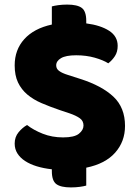

<svg xmlns="http://www.w3.org/2000/svg" viewBox="-20 -723 605 837"><path d="M255 -124Q304 -124 324 -140Q344 -156 344 -176Q344 -196 328 -207.5Q312 -219 283 -229L241 -243Q197 -258 161 -273.5Q125 -289 99 -311Q73 -333 58.5 -363.5Q44 -394 44 -438Q44 -506 86 -552.5Q128 -599 206 -616V-695Q216 -698 234 -700.5Q252 -703 273 -703Q317 -703 336.5 -688.5Q356 -674 356 -632V-621Q418 -613 455.5 -589Q493 -565 493 -523Q493 -497 481 -478.5Q469 -460 452 -447Q430 -461 393 -471.5Q356 -482 312 -482Q267 -482 246 -469.5Q225 -457 225 -438Q225 -423 238 -413.5Q251 -404 277 -396L330 -379Q424 -349 474.5 -301.5Q525 -254 525 -174Q525 -106 482 -57.5Q439 -9 356 8V86Q346 89 328 91.5Q310 94 289 94Q245 94 225.5 79.5Q206 65 206 23V15Q170 11 140.5 2Q111 -7 89.5 -21Q68 -35 56 -54Q44 -73 44 -97Q44 -126 61 -146.5Q78 -167 98 -178Q126 -156 166.5 -140Q207 -124 255 -124Z"/></svg>

Font: Baloo Bhai 2 ExtraBold
Style: Regular
Weight: 800
Designer: Supriya Tembe, Noopur Datye and Ek Type
Foundry: Ek Type
Version: Version 1.640;PS 1.000;hotconv 16.6.51;makeotf.lib2.5.65220;